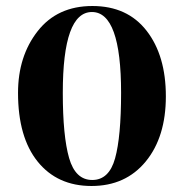

<svg xmlns="http://www.w3.org/2000/svg" viewBox="-20 -607 612 639"><path d="M40 -298Q40 -420 105.5 -503.5Q171 -587 287.5 -587Q404 -587 468 -504.5Q532 -422 532 -286.5Q532 -151 465 -69.5Q398 12 284.5 12Q171 12 105.5 -69Q40 -150 40 -298ZM189 -298Q189 -154 210 -81Q231 -8 287 -8Q343 -8 363 -80Q383 -152 383 -298Q383 -567 286 -567Q189 -567 189 -298Z"/></svg>

Font: Rozha One
Style: Regular
Weight: 400
Designer: Tim Donaldson, Indian Type Foundry
Foundry: Indian Type Foundry
Version: Version 1.300;PS 1.0;hotconv 1.0.78;makeotf.lib2.5.61930; tt